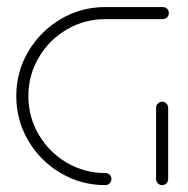

<svg xmlns="http://www.w3.org/2000/svg" viewBox="-20 -539 547 559"><path d="M304.4 -17.8Q304.4 -10.4 299.3 -5.2Q294.1 0 286.7 0Q216.3 0 156.9 -35Q97.4 -70 62.4 -129.4Q27.4 -188.9 27.4 -259.3Q27.4 -329.6 62.4 -389.1Q97.4 -448.5 156.9 -483.5Q216.3 -518.5 286.7 -518.5H454.1Q461.5 -518.5 466.5 -513.5Q471.5 -508.5 471.5 -501.1Q471.5 -493.7 466.5 -488.5Q461.5 -483.3 454.1 -483.3H286.7Q225.9 -483.3 174.4 -453.1Q123 -423 92.8 -371.5Q62.6 -320 62.6 -259.3Q62.6 -198.5 92.8 -147Q123 -95.6 174.4 -65.4Q225.9 -35.2 286.7 -35.2Q294.1 -35.2 299.3 -30.2Q304.4 -25.2 304.4 -17.8ZM452.2 0Q444.8 0 439.6 -5.2Q434.4 -10.4 434.4 -17.8V-225.2Q434.4 -232.6 439.8 -237.8Q445.2 -243 452.2 -243Q459.3 -243 464.4 -237.8Q469.6 -232.6 469.6 -225.2V-17.8Q469.6 -10.4 464.6 -5.2Q459.6 0 452.2 0Z"/></svg>

Font: 26F Galaxy Hebrew Light
Style: Regular
Weight: 300
Designer: C₂₉H₂₅N₃O₅
Version: Version 1.000